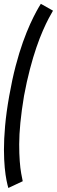

<svg xmlns="http://www.w3.org/2000/svg" viewBox="-36 -770 290 980"><path d="M6.5 189.5 80 155Q77 140.5 72.2 115Q67.5 89.5 64.8 52.5Q62 15.5 62 -33.2Q62 -82 68 -143.5Q74 -205 86.5 -280Q100.5 -355.5 116.8 -417.2Q133 -479 149.8 -527.8Q166.5 -576.5 182.8 -613.5Q199 -650.5 212.5 -676Q226 -701.5 234.5 -715.5L172.5 -750.5Q164 -737.5 150 -712Q136 -686.5 118.2 -647.8Q100.5 -609 81.2 -555.5Q62 -502 44 -433.5Q26 -365 11 -280Q-4 -195.5 -10 -126.8Q-16 -58 -15.8 -5.5Q-15.5 47 -11.8 85.8Q-8 124.5 -2.8 150.2Q2.5 176 6.5 189.5Z"/></svg>

Font: Anybody ExtraCondensed
Style: Italic
Weight: 400
Width: 2
Italic angle: -10°
Version: Version 1.113;gftools[0.9.25]